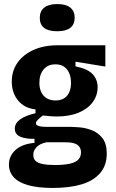

<svg xmlns="http://www.w3.org/2000/svg" viewBox="-20 -753 570 946"><path d="M240 173Q167 173 119 159.5Q71 146 47.5 120Q24 94 24 58Q24 15 57 -14.5Q90 -44 150 -49V-69Q107 -68 80 -79.5Q53 -91 53 -119Q53 -146 79.5 -165Q106 -184 155 -195V-214Q100 -220 69 -258Q38 -296 38 -351Q38 -403 65.5 -443Q93 -483 144 -506.5Q195 -530 266 -530H499V-425L352 -449V-426Q412 -414 436.5 -387.5Q461 -361 461 -323Q461 -283 437 -250Q413 -217 367.5 -198Q322 -179 259 -179Q248 -179 232.5 -180Q217 -181 191 -184Q174 -171 165.5 -162Q157 -153 157 -146Q157 -139 164 -135Q171 -131 183 -129.5Q195 -128 208 -128H322Q341 -128 372 -125.5Q403 -123 433.5 -111Q464 -99 485 -72Q506 -45 506 4Q506 61 474 99Q442 137 383 155Q324 173 240 173ZM250 60Q298 60 326.5 53Q355 46 367 32Q379 18 379 -1Q379 -20 370.5 -30.5Q362 -41 349.5 -45.5Q337 -50 324 -51Q311 -52 302 -52H209Q176 -45 160 -28Q144 -11 144 10Q144 29 155 39.5Q166 50 189.5 55Q213 60 250 60ZM253 -258Q291 -258 310.5 -281.5Q330 -305 330 -344Q330 -386 310 -411Q290 -436 253 -436Q216 -436 195 -411Q174 -386 174 -345Q174 -319 183 -299.5Q192 -280 210 -269Q228 -258 253 -258ZM262 -599Q219 -599 197.5 -615.5Q176 -632 176 -665Q176 -698 198 -715.5Q220 -733 262 -733Q305 -733 326.5 -715.5Q348 -698 348 -666Q348 -633 326.5 -616Q305 -599 262 -599Z"/></svg>

Font: Bricolage Grotesque SemiCondensed
Style: Bold
Weight: 700
Width: 4
Designer: Mathieu Triay
Foundry: Atelier Triay
Version: Version 1.001;gftools[0.9.33.dev8+g029e19f]